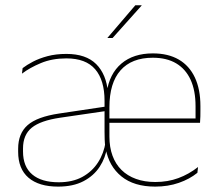

<svg xmlns="http://www.w3.org/2000/svg" viewBox="-20 -700 834 730"><path d="M570 9.5Q489.5 9.5 441.8 -29.2Q394 -68 382 -134.5L380.5 -139Q378.5 -155 378 -170Q377.5 -185 377.5 -198.5V-316.5Q377.5 -395 342 -436.5Q306.5 -478 232.5 -478Q178 -478 135.5 -460.2Q93 -442.5 63.5 -420L66 -441Q81.5 -453 105.2 -465.5Q129 -478 160.8 -486.5Q192.5 -495 232.5 -495Q307 -495 345.8 -456.2Q384.5 -417.5 390.5 -348H385.5Q396 -420 441.8 -458.5Q487.5 -497 561 -497Q619.5 -497 659.8 -473.5Q700 -450 721 -405.2Q742 -360.5 742 -296.5V-279.5Q742 -268.5 741.8 -257.5Q741.5 -246.5 740.5 -233H723.5Q723.5 -250.5 723.5 -266.5Q723.5 -282.5 723.5 -296Q723.5 -355.5 704.8 -396.5Q686 -437.5 650 -459Q614 -480.5 561 -480.5Q480.5 -480.5 438.2 -432.5Q396 -384.5 396 -292V-240V-236V-181Q396 -140 407.8 -108Q419.5 -76 442 -53.8Q464.5 -31.5 497 -19.8Q529.5 -8 570.5 -8Q618 -8 658 -22.8Q698 -37.5 733 -65L730.5 -43Q701 -19 660 -4.8Q619 9.5 570 9.5ZM201 9.5Q128 9.5 88.5 -24.2Q49 -58 49 -123V-134.5Q49 -192.5 85 -224.2Q121 -256 205.5 -268.5L386.5 -295.5L387 -278.5L209 -252.5Q134 -241.5 100.8 -214.5Q67.5 -187.5 67.5 -135.5V-124Q67.5 -66.5 102.5 -36.8Q137.5 -7 203.5 -7Q255.5 -7 292.8 -27.2Q330 -47.5 352.5 -82.2Q375 -117 381.5 -160.5L393 -142H387.5Q381.5 -100.5 359 -66Q336.5 -31.5 297.2 -11Q258 9.5 201 9.5ZM386 -233V-249.5H733.5V-233ZM494.5 -680H518.5V-679L408 -555.5H388.5V-556Z"/></svg>

Font: Anek Latin Medium Thin
Style: Regular
Weight: 250
Version: Version 1.003